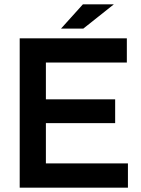

<svg xmlns="http://www.w3.org/2000/svg" viewBox="-20 -867 653 887"><path d="M71 0V-690H192V0ZM127 0V-112H571V0ZM127 -298V-408H512V-298ZM127 -578V-690H566V-578ZM262 -735 363 -847H506L365 -735Z"/></svg>

Font: Radio Canada Big Medium
Style: Regular
Weight: 500
Designer: Étienne Aubert Bonn
Foundry: Coppers and Brasses
Version: Version 1.001